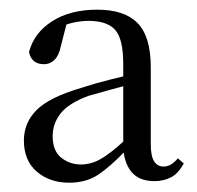

<svg xmlns="http://www.w3.org/2000/svg" viewBox="-20 -834 411 401"><path d="M302.4 -455.7Q270.1 -455.7 254.2 -475.5Q238.2 -495.3 237.4 -529.5V-530.7V-700.2Q237.4 -752.6 220.6 -771.5Q203.8 -790.4 165.1 -790.4Q148.3 -790.4 130.5 -786.2Q112.7 -782 89.5 -770.6L120.8 -791L107.1 -737.6Q103.1 -718 93.8 -709Q84.4 -699.9 71.9 -699.9Q45.8 -699.9 40.6 -725.4Q51.1 -765.5 88.9 -789.6Q126.6 -813.8 183.3 -813.8Q240.2 -813.8 267.5 -785.6Q294.9 -757.5 294.9 -693.6V-533.2Q294.9 -507.5 302 -496.9Q309 -486.2 321.4 -486.2Q329.6 -486.2 336.5 -490.1Q343.4 -494 351.6 -503.3L363.8 -492.7Q352.4 -471.6 337.2 -463.7Q322.1 -455.7 302.4 -455.7ZM124.4 -452.4Q83.8 -452.4 56.9 -475.5Q29.9 -498.6 29.9 -540.4Q29.9 -577.5 56.3 -604.1Q82.6 -630.7 149.2 -650.3Q178.6 -659.9 209.3 -667.6Q240 -675.3 266.5 -681.3V-661.7Q240.8 -654.7 213.1 -647.3Q185.5 -639.9 164.1 -633.6Q123.2 -618.2 106.6 -597.1Q90 -575.9 90 -549.8Q90 -519 107.7 -504.8Q125.5 -490.5 148.9 -490.5Q170.2 -490.5 190.3 -501.9Q210.5 -513.4 240 -540.5L256 -534.1L242.4 -519.5Q211.6 -487.2 186.1 -469.8Q160.5 -452.4 124.4 -452.4Z"/></svg>

Font: Noto Serif TC
Style: Regular
Weight: 200
Designer: Ryoko NISHIZUKA 西塚涼子 (kana & ideographs); Frank Grießhammer (Latin, Greek & Cyrillic); Wenlong ZHANG 张文龙 (bopomofo); San
Foundry: Adobe
Version: Version 2.001;hotconv 1.1.0;makeotfexe 2.6.0